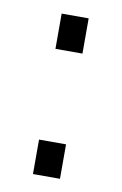

<svg xmlns="http://www.w3.org/2000/svg" viewBox="-57 -448 307 483"><g transform="rotate(10 96.0 -206.0)"><path d="M131 -321H62V-411H131ZM130 -1H61V-89H130Z"/></g></svg>

Font: Marvel
Style: Regular
Weight: 400
Designer: Carolina Trebol
Foundry: Carolina Trebol
Version: Version 1.001